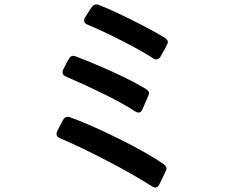

<svg xmlns="http://www.w3.org/2000/svg" viewBox="-20 -803 1040 863"><path d="M683 -536Q674 -536 668 -541Q616 -575 527.5 -620Q439 -665 374 -692Q358 -698 358 -711Q358 -717 362 -724Q386 -763 393 -772Q401 -783 413 -783Q420 -783 424 -781Q478 -760 572 -713.5Q666 -667 721 -633Q739 -621 733 -607Q721 -581 701 -548Q694 -536 683 -536ZM602 -297Q596 -297 588 -302Q526 -342 437.5 -385Q349 -428 276 -459Q261 -465 261 -478Q261 -484 264 -490Q276 -516 290 -539Q297 -552 309 -552Q314 -552 322 -549Q525 -470 636 -403Q650 -394 650 -384Q650 -382 648 -376Q625 -322 620 -311Q614 -297 602 -297ZM678 40Q672 40 664 35Q583 -17 460 -81Q337 -145 249 -182Q234 -188 234 -201Q234 -207 237 -213Q248 -236 263 -263Q271 -278 284 -278Q286 -278 294 -276Q377 -247 509 -182Q641 -117 716 -65Q733 -51 727 -39Q715 -12 696 26Q690 40 678 40Z"/></svg>

Font: Shippori Gochic B2 Bold
Style: Regular
Weight: 700
Designer: FONTDASU
Foundry: FONTDASU / Google Inc. / but / Adobe
Version: Version 1.130